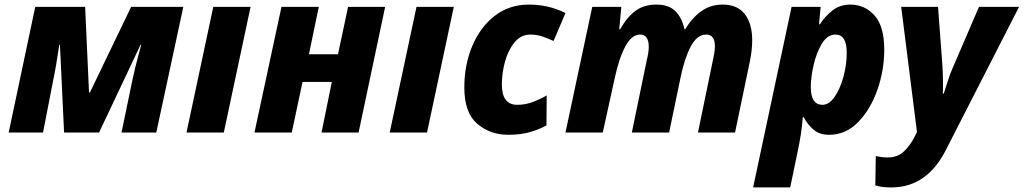

<svg xmlns="http://www.w3.org/2000/svg" viewBox="-20 -579 4473 839"><path d="M18 0H168L212 -226Q219 -259 225.5 -297.5Q232 -336 239 -383H242L260 0H413L594 -383H597Q592 -362 581.5 -324.5Q571 -287 559 -231L511 0H663L781 -549H553L373 -175H369L352 -549H134Z M795 0 912 -549H1075L958 0Z M1092 0 1210 -549H1373L1330 -342H1457L1501 -549H1663L1547 0H1385L1430 -221H1302L1255 0Z M1683 0 1800 -549H1963L1846 0Z M2201 10Q2253 10 2293 -1Q2333 -12 2368 -31L2369 -162Q2335 -143 2304.5 -132Q2274 -121 2240 -121Q2173 -121 2173 -210Q2173 -260 2187 -310.5Q2201 -361 2229 -394.5Q2257 -428 2298 -428Q2325 -428 2350 -419.5Q2375 -411 2399 -400L2451 -522Q2377 -559 2292 -559Q2205 -559 2141.5 -509.5Q2078 -460 2043.5 -377.5Q2009 -295 2009 -197Q2009 -86 2065.5 -38Q2122 10 2201 10Z M2451 0H2614L2667 -241Q2686 -328 2713.5 -378Q2741 -428 2777 -428Q2815 -428 2815 -374Q2815 -351 2806 -315L2741 0H2904L2954 -241Q2971 -324 2998.5 -376Q3026 -428 3066 -428Q3104 -428 3104 -377Q3104 -361 3101 -345Q3098 -329 3095 -315L3030 0H3192L3256 -307Q3267 -360 3267 -402Q3267 -476 3234.5 -517.5Q3202 -559 3138 -559Q3085 -559 3044.5 -530Q3004 -501 2974 -451H2971Q2960 -502 2931 -530.5Q2902 -559 2848 -559Q2793 -559 2755.5 -530.5Q2718 -502 2690 -451H2686L2695 -549H2568Z M3574 -121Q3523 -121 3523 -199Q3523 -240 3535 -293.5Q3547 -347 3571 -387.5Q3595 -428 3631 -428Q3680 -428 3680 -349Q3680 -296 3665.5 -243Q3651 -190 3627 -155.5Q3603 -121 3574 -121ZM3271 240H3433L3464 91Q3474 44 3479.5 8.5Q3485 -27 3488 -67H3492Q3510 -33 3536 -11.5Q3562 10 3603 10Q3676 10 3730 -45.5Q3784 -101 3814 -186.5Q3844 -272 3844 -362Q3844 -464 3801.5 -511.5Q3759 -559 3695 -559Q3651 -559 3618 -533.5Q3585 -508 3563 -473H3559L3566 -549H3439Z M3875 240Q4031 240 4114 75L4433 -549H4258L4146 -289Q4132 -258 4122 -226Q4112 -194 4104 -170H4100Q4101 -197 4100.5 -230.5Q4100 -264 4098 -295L4079 -549H3918L3987 -2L3976 20Q3955 60 3928 84.5Q3901 109 3859 109Q3842 109 3829.5 107Q3817 105 3807 103L3805 231Q3816 235 3832.5 237.5Q3849 240 3875 240Z"/></svg>

Font: Noto Sans Display Extra
Style: Italic
Weight: 800
Italic angle: -12°
Designer: Monotype Design Team
Foundry: Monotype Imaging Inc.
Version: Version 1.900